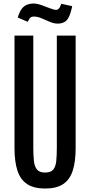

<svg xmlns="http://www.w3.org/2000/svg" viewBox="-20 -1062 512 1092"><path d="M236.8 10.3Q172.9 10.3 134.5 -14.9Q96.2 -40 79.3 -91.3Q62.5 -142.6 62.5 -220.7V-859.4H169.4V-223.1Q169.4 -178.7 172.9 -146.7Q176.3 -114.7 190.4 -97.7Q204.6 -80.6 236.8 -80.6Q269 -80.6 283 -97.7Q296.9 -114.7 300 -146.5Q303.2 -178.2 303.2 -222.7V-859.4H410.2V-220.7Q410.2 -142.6 393.6 -91.3Q377 -40 339.1 -14.9Q301.3 10.3 236.8 10.3ZM308.6 -927.7Q287.1 -927.7 263.4 -937.7Q239.7 -947.8 216.8 -957.8Q193.8 -967.8 173.3 -967.8Q165.5 -967.8 162.1 -966.8Q154.3 -964.8 149.2 -957.8Q144 -950.7 137.2 -938L81.1 -962.4Q90.8 -995.6 104.2 -1012.5Q117.7 -1029.3 134.3 -1035.6Q150.9 -1042 169.9 -1042Q189.9 -1042 215.6 -1033Q241.2 -1023.9 264.2 -1014.9Q287.1 -1005.9 299.3 -1005.9H301.3Q308.1 -1006.8 314.5 -1012.7Q320.8 -1018.6 328.6 -1040.5L390.6 -1026.9L386.2 -1007.3Q374 -958.5 355.7 -943.1Q337.4 -927.7 308.6 -927.7Z"/></svg>

Font: Antonio Medium
Style: Regular
Weight: 500
Designer: Vernon Adams
Foundry: Vernon Adams
Version: Version 1.002